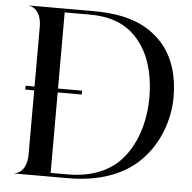

<svg xmlns="http://www.w3.org/2000/svg" viewBox="-54 -834 888 888"><g transform="rotate(5 390.0 -390.0)"><path d="M46.5 0H293.5C447 0 554.5 -46.5 623.5 -113.5C713.5 -200.5 748 -320.5 748 -416.5C748 -506.5 725.5 -598.5 664.5 -665.5C597 -739 504.5 -780 343 -780H46.5V-778.5C51.5 -778.5 103 -770.5 103 -685V-409H61.5V-391H103V-95C103 -9.5 51.5 -1.5 46.5 -1.5ZM212 -17.5V-391H324V-409H212V-762.5H330C455 -762.5 527 -714.5 574.5 -643C619.5 -576.5 636.5 -490 636.5 -404.5C636.5 -293.5 603.5 -177 527.5 -101.5C475.5 -50 395.5 -17.5 293.5 -17.5Z"/></g></svg>

Font: Beautique Display Thin
Style: Bold
Weight: 500
Designer: Nhat-Quang Ngo
Version: Version 1.100;Glyphs 3.2.3 (3260)